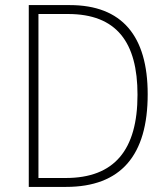

<svg xmlns="http://www.w3.org/2000/svg" viewBox="-20 -734 659 754"><path d="M560 -364C560 -593 459 -714 254 -714H93V0H239C455 0 560 -124 560 -364ZM520 -362C520 -145 429 -35 238 -35H131V-679H247C438 -679 520 -568 520 -362Z"/></svg>

Font: Noto Sans Devanagari SemiCondensed ExtraLight
Style: Regular
Weight: 200
Width: 4
Designer: Jelle Bosma - Monotype Design Team
Foundry: Monotype Imaging Inc.
Version: Version 2.004